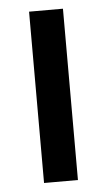

<svg xmlns="http://www.w3.org/2000/svg" viewBox="-45 -572 337 604"><g transform="rotate(-5 123.5 -270.5)"><path d="M69.8 0V-541H176.8V0Z"/></g></svg>

Font: Inter 17pt Medium
Style: Regular
Weight: 500
Version: Version 4.001;git-66647c0bb